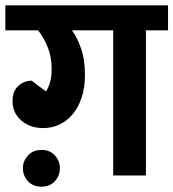

<svg xmlns="http://www.w3.org/2000/svg" viewBox="-30 -659 651 721"><path d="M56 -28Q56 -54 75 -75Q94 -96 126 -96Q158 -96 176.5 -75Q195 -54 195 -28Q195 1 176 21.5Q157 42 126 42Q94 42 75 21.5Q56 1 56 -28ZM142 -316Q150 -325 157 -347Q164 -369 164 -400Q164 -445 149 -482Q134 -519 113 -545H-10V-639H601V-545H518V0H395V-545H240Q257 -524 273 -481Q289 -438 289 -378Q289 -330 276.5 -292.5Q264 -255 242.5 -229.5Q221 -204 192.5 -191Q164 -178 132 -178Q83 -178 50 -206.5Q17 -235 17 -280Q17 -317 39 -336.5Q61 -356 89 -356Z"/></svg>

Font: Mukta
Style: Bold
Weight: 700
Designer: Girish Dalvi and Yashodeep Gholap
Foundry: Ek Type
Version: Version 2.538;PS 1.002;hotconv 16.6.51;makeotf.lib2.5.65220;